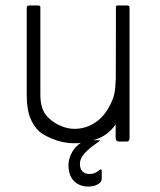

<svg xmlns="http://www.w3.org/2000/svg" viewBox="-20 -518 587 704"><path d="M455 -489V-267Q456 -233 453 -196Q428 -45 340 -10Q264 20 191 -2Q144 -18 123.5 -36.5Q103 -55 90.5 -86.5Q78 -118 78 -171V-489Q78 -498 87 -498H120Q129 -498 128 -489V-171Q128 -118 152.5 -91.5Q177 -65 213 -52.5Q249 -40 288 -50Q361 -70 394 -156Q406 -185 405 -271V-493Q405 -498 413 -498H448Q455 -498 455 -489ZM405 -418H455V-13Q455 1 446 1H416Q404 1 404 -14ZM304 166Q271 166 251 145.5Q231 125 231 87Q231 63 246 37Q258 17 282 2Q291 -6 305 -4H342Q350 -4 344 0Q316 19 299 35Q273 60 273 82Q273 102 283 111Q293 120 308 120Q327 120 340 109Q342 107 344 106Q352 99 353 108V137Q353 150 340 157Q336 159 332 161Q320 166 304 166Z"/></svg>

Font: Vivano Light
Style: Regular
Weight: 300
Designer: Joe Prince, Josias Burgherr
Version: Version 2.064;September 19, 2022;FontCreator 14.0.0.2877 64-